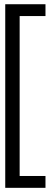

<svg xmlns="http://www.w3.org/2000/svg" viewBox="-20 -731 254 911"><path d="M4.9 -710.9H195.8V-654.8H73.2V104H195.8V160.2H4.9Z"/></svg>

Font: Bluu Next
Style: Bold
Weight: 700
Designer: Jean-Baptiste Morizot, Igor Stepanchenko (Cyrillic)
Foundry: Igor Stepanchenko
Version: Version 1.005